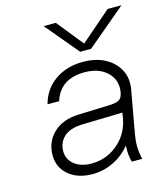

<svg xmlns="http://www.w3.org/2000/svg" viewBox="-109 -804 781 898"><g transform="rotate(-15 281.5 -355.0)"><path d="M373 -559H320L186 -719H245L348 -591L496 -719H563ZM468 -122Q462 -88 462.5 -60Q463 -32 471 0H420Q410 -37 413 -80Q379 -38 331 -14.5Q283 9 229 9Q158 9 114 -28Q70 -65 70 -124Q70 -189 114.5 -231.5Q159 -274 235 -277L382 -282Q417 -283 432 -290.5Q447 -298 452 -319L454 -328Q463 -385 423.5 -423Q384 -461 314 -461Q197 -461 165 -361H109Q127 -430 183.5 -470Q240 -510 320 -510Q381 -510 426 -486Q471 -462 492.5 -420.5Q514 -379 505 -328ZM123 -130Q123 -90 154.5 -65Q186 -40 237 -40Q285 -40 325.5 -60.5Q366 -81 394 -117Q422 -153 432 -201L437 -233L242 -228Q181 -226 152 -198.5Q123 -171 123 -130Z"/></g></svg>

Font: Overused Grotesk Light
Style: Italic
Weight: 300
Italic angle: -10°
Version: Version 0.003